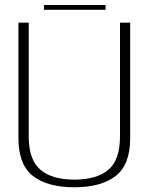

<svg xmlns="http://www.w3.org/2000/svg" viewBox="-20 -768 632 792"><path d="M286.5 4.5Q397 4.5 457 -42Q517 -88.5 517 -198.5V-674.5H475V-206Q475 -108 426.8 -67.5Q378.5 -27 286.5 -27Q195 -27 146.8 -67.8Q98.5 -108.5 98.5 -206V-674.5H56V-198.5Q56 -88.5 116 -42Q176 4.5 286.5 4.5ZM161.5 -727.5H415.5V-747.5H161.5Z"/></svg>

Font: Anybody Thin ExtraLight
Style: Regular
Weight: 250
Version: Version 1.113;gftools[0.9.25]